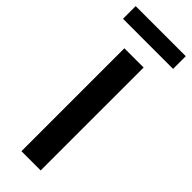

<svg xmlns="http://www.w3.org/2000/svg" viewBox="-303 -869 889 889"><g transform="rotate(45 141.0 -424.5)"><path d="M204 0H78V-674H204ZM305 -766H-23V-849H305Z"/></g></svg>

Font: Hind Madurai SemiBold
Style: Regular
Weight: 600
Designer: Jyotish Sonowal
Foundry: Indian Type Foundry
Version: Version 1.001;PS 1.0;hotconv 1.0.86;makeotf.lib2.5.63406; tt